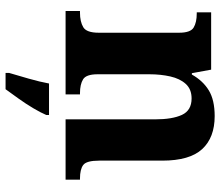

<svg xmlns="http://www.w3.org/2000/svg" viewBox="-72 -518 810 707"><g transform="rotate(90 333.5 -164.0)"><path d="M20 0V-53H26Q59 -53 79.5 -65Q100 -77 100 -122V-418Q100 -460 81 -471.5Q62 -483 29 -483H25V-536H236L249 -465H254Q277 -506 312.5 -527.5Q348 -549 407 -549Q486 -549 528.5 -503Q571 -457 571 -356V-124Q571 -77 587 -65Q603 -53 637 -53H641V0H419V-329Q419 -393 402.5 -428.5Q386 -464 342 -464Q308 -464 288.5 -442.5Q269 -421 261 -385.5Q253 -350 253 -309V-118Q253 -76 271.5 -64.5Q290 -53 323 -53H327V0ZM248 208Q257 178 269 136Q281 94 287 61H403V71Q394 92 378 119Q362 146 343 172.5Q324 199 308 221H248Z"/></g></svg>

Font: Noto Serif
Style: Bold
Weight: 700
Designer: Monotype Design Team
Foundry: Monotype Imaging Inc.
Version: Version 2.014